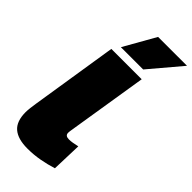

<svg xmlns="http://www.w3.org/2000/svg" viewBox="-305 -1039 1109 1109"><g transform="rotate(45 249.0 -485.0)"><path d="M120 -740H368L288 -241Q287 -234 286.5 -229.5Q286 -225 286 -221Q286 -197 316 -197Q330 -197 345 -199.5Q360 -202 383 -207L377 -22Q333 -8 284 1Q235 10 184 10Q106 10 67 -23.5Q28 -57 28 -132Q28 -149 30.5 -167.5Q33 -186 36 -207ZM152 -786 262 -980H498L334 -786Z"/></g></svg>

Font: Georama Extended Black
Style: Italic
Weight: 900
Width: 7
Italic angle: -9°
Designer: Jean-Baptiste Levee
Foundry: Production Type
Version: Version 1.000